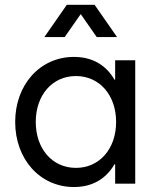

<svg xmlns="http://www.w3.org/2000/svg" viewBox="-20 -750 638 784"><path d="M290 -64.5C193.4 -64.5 126 -142.6 126 -252C126 -361.3 193.4 -439.5 290 -439.5C385.7 -439.5 454.1 -362.3 454.1 -252C454.1 -141.6 385.7 -64.5 290 -64.5ZM532.2 0V-503.9H450.2V-424.8H447.3C412.6 -484.9 356.4 -517.6 282.2 -517.6C142.6 -517.6 42 -403.3 42 -252C42 -100.6 142.6 13.7 282.2 13.7C356.4 13.7 412.6 -19 447.3 -79.1H450.2V0ZM161.1 -598.6H244.1L309.6 -692.4L375 -598.6H458L366.2 -730.5H252.9Z"/></svg>

Font: Wanted Sans
Style: Regular
Weight: 400
Designer: Original Design by Kil Hyung-jin and Kang Hanbin, Wanted Lab, Inc; Hangeul from Source Han Sans by Jang Soo-young and Ka
Foundry: Wanted Lab, Inc.
Version: Version 1.001;Glyphs 3.2 (3227)